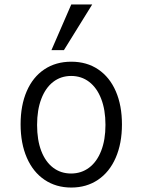

<svg xmlns="http://www.w3.org/2000/svg" viewBox="-20 -837 640 862"><path d="M72.5 -279Q72.5 -364 100 -427.5Q127.5 -491 179 -525.5Q230.5 -560 300 -560Q370 -560 421.2 -525.2Q472.5 -490.5 500 -427Q527.5 -363.5 527.5 -278.5Q527.5 -193 499.5 -128.8Q471.5 -64.5 420 -29.8Q368.5 5 300 5Q231.5 5 180 -29.8Q128.5 -64.5 100.5 -128.8Q72.5 -193 72.5 -279ZM453.5 -276.5Q453.5 -344 434.2 -393.5Q415 -443 380.2 -469.5Q345.5 -496 299.5 -496Q253.5 -496 219 -469.5Q184.5 -443 165.5 -393.2Q146.5 -343.5 146.5 -276Q146.5 -208.5 165.2 -159.5Q184 -110.5 218.5 -84.2Q253 -58 299 -58Q345 -58 380 -84.2Q415 -110.5 434.2 -159.8Q453.5 -209 453.5 -276.5ZM211 -612 300 -817H394L267 -612Z"/></svg>

Font: JuliaMono Light
Style: Regular
Weight: 300
Monospace: yes
Designer: cormullion
Foundry: corm
Version: Version 0.054; ttfautohint (v1.8.4)